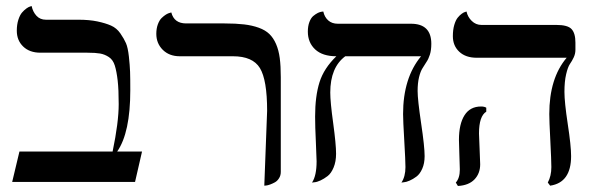

<svg xmlns="http://www.w3.org/2000/svg" viewBox="-20 -598 1953 631"><path d="M237.8 -533.2H130.9C118.2 -533.2 107.8 -537.5 99.9 -546.1C91.9 -554.8 86.6 -565.4 84 -578.1L79.1 -576.7C75.5 -575.7 71.4 -573.5 66.7 -570.1C61.9 -566.7 57.2 -562.3 52.5 -556.9C47.8 -551.5 43.7 -543.5 40.3 -533C36.9 -522.4 35.2 -510.4 35.2 -497.1C35.2 -475.9 42.2 -458.6 56.2 -445.1C70.1 -431.6 89 -424.8 112.8 -424.8H267.1C285 -424.8 299 -423.9 309.1 -422.1C319.2 -420.3 328.8 -416.4 337.9 -410.4C347 -404.4 353.5 -395 357.4 -382.3C361.3 -369.6 364.4 -353.4 366.7 -333.5C369 -313.6 370.1 -287.8 370.1 -255.9C370.1 -215.8 363.4 -163.9 350.1 -100.1H43.9L20 0H423.8L446.8 -100.1H365.2C393.9 -141.4 408.2 -208.7 408.2 -301.8C408.2 -328.1 408 -348.2 407.5 -362.1C407 -375.9 405.7 -392.6 403.6 -412.1C401.4 -431.6 398.3 -446.3 394 -456.1C389.8 -465.8 383.6 -476.6 375.5 -488.3C367.4 -500 357.2 -508.5 345 -513.9C332.8 -519.3 317.8 -523.8 300 -527.6C282.3 -531.3 261.6 -533.2 237.8 -533.2Z M848.6 12.2 854.5 11.7C858.1 11.4 862.5 10.3 867.9 8.3C873.3 6.3 878.6 3.9 883.8 1C889 -2 893.5 -6.4 897.2 -12.5C901 -18.5 902.8 -25.4 902.8 -33.2V-344.2C902.8 -368.7 901.7 -389.6 899.4 -407C897.1 -424.4 893.1 -439.9 887.2 -453.4C881.3 -466.9 874 -477.9 865.2 -486.3C856.4 -494.8 844.9 -501.6 830.6 -506.8C816.2 -512 800.1 -515.7 782.2 -517.8C764.3 -519.9 742.8 -521 717.8 -521H591.8C565.4 -521 549.2 -533 543 -557.1L538.1 -555.7C534.5 -555 530.4 -553.2 525.6 -550.3C520.9 -547.4 516.1 -543.5 511.2 -538.8C506.3 -534.1 502.2 -527.2 498.8 -518.1C495.4 -509 493.7 -498.5 493.7 -486.8C493.7 -466 500.7 -448.5 514.9 -434.3C529.1 -420.2 547.7 -413.1 570.8 -413.1H745.6C788.9 -413.1 818.4 -400.1 834.2 -374.3C850 -348.4 857.9 -301.6 857.9 -233.9Z M1352.5 -298.8C1352.5 -316.7 1354.1 -331.9 1357.2 -344.5C1360.3 -357 1364.1 -366.9 1368.7 -374L1381.3 -394C1385.9 -400.6 1389.7 -408.7 1392.8 -418.5C1395.9 -428.2 1397.5 -440.1 1397.5 -454.1C1397.5 -498 1375.2 -520 1330.6 -520H1090.3C1077.3 -520 1066.7 -523.7 1058.6 -531C1050.5 -538.3 1045.1 -548 1042.5 -560.1L1037.6 -559.6C1034 -559.2 1029.8 -557.9 1024.9 -555.7C1019.7 -553.1 1014.6 -549.6 1009.5 -545.4C1004.5 -541.2 1000.2 -534.6 996.8 -525.6C993.4 -516.7 991.7 -506.2 991.7 -494.1C991.7 -470.1 999.8 -450.5 1015.9 -435.5C1032 -420.6 1055.2 -413.1 1085.4 -413.1C1058.1 -386.7 1039.6 -358.2 1030 -327.6C1020.4 -297 1015.6 -259.4 1015.6 -214.8C1015.6 -193 1016.4 -165 1018.1 -130.6C1019.7 -96.3 1020.5 -75.4 1020.5 -67.9C1020.5 -36.3 1015.5 -13 1005.4 2L1013.2 1C1018.7 0.7 1025.4 -1.3 1033.2 -4.9C1041 -8.5 1048.8 -13.3 1056.6 -19.3C1064.5 -25.3 1071 -34.7 1076.4 -47.6C1081.8 -60.5 1084.5 -75.5 1084.5 -92.8C1084.5 -113.6 1081.3 -147.1 1075 -193.4C1068.6 -239.6 1065.4 -273.1 1065.4 -293.9C1065.4 -349 1081.9 -388.7 1114.7 -413.1H1363.8C1324.4 -365.6 1304.7 -302.2 1304.7 -223.1C1304.7 -209.1 1306 -180.1 1308.6 -136C1311.2 -91.9 1312.5 -62.8 1312.5 -48.8C1312.5 -28 1308.1 -11.1 1299.3 2L1307.1 1C1312.3 0.7 1318.7 -1.1 1326.2 -4.4C1333.7 -7.6 1341.1 -12 1348.6 -17.6C1356.1 -23.1 1362.5 -31.7 1367.7 -43.5C1372.9 -55.2 1375.5 -69 1375.5 -85C1375.5 -105.5 1371.7 -141.4 1364 -192.9C1356.4 -244.3 1352.5 -279.6 1352.5 -298.8Z M1554.2 -159.2C1554.2 -197.3 1562.2 -221.2 1578.1 -231V-244.1C1573.9 -246.7 1568.2 -248 1561 -248C1536.9 -248 1518.8 -238.4 1506.6 -219.2C1494.4 -200 1488.3 -173 1488.3 -138.2C1488.3 -131.7 1488.8 -115.3 1489.7 -89.1C1490.7 -62.9 1491.2 -46.9 1491.2 -41C1491.2 -22.1 1486.8 -7.8 1478 2L1484.9 13.2C1508.6 11.9 1526.8 4.7 1539.3 -8.3C1551.8 -21.3 1558.1 -37.9 1558.1 -58.1C1558.1 -64.3 1557.5 -81.1 1556.2 -108.4C1554.9 -135.7 1554.2 -152.7 1554.2 -159.2ZM1835 -295.9C1835 -318.7 1836.8 -338.1 1840.6 -354C1844.3 -370 1848.5 -381.2 1853 -387.7C1857.6 -394.2 1861.7 -401.4 1865.5 -409.4C1869.2 -417.4 1871.1 -425.6 1871.1 -434.1V-458C1871.1 -478.5 1866.9 -493.3 1858.4 -502.4C1849.9 -511.6 1833.2 -516.1 1808.1 -516.1H1562C1550 -516.1 1539.5 -520.4 1530.5 -529.1C1521.6 -537.7 1515.8 -548 1513.2 -560.1L1508.3 -558.6C1505.4 -557.9 1501.7 -556 1497.3 -552.7C1492.9 -549.5 1488.5 -545.2 1484.1 -539.8C1479.7 -534.4 1476 -526.4 1472.9 -515.9C1469.8 -505.3 1468.3 -493 1468.3 -479C1468.3 -458.2 1475.3 -441.2 1489.3 -428C1503.3 -414.8 1522.5 -408.2 1546.9 -408.2H1842.3C1804.2 -363.3 1785.2 -301.6 1785.2 -223.1C1785.2 -209.1 1786.3 -180.1 1788.6 -136C1790.9 -91.9 1792 -62.8 1792 -48.8C1792 -29.3 1788.1 -12.4 1780.3 2L1788.1 12.2C1834 5.4 1856.9 -27 1856.9 -85C1856.9 -107.1 1853.3 -142.3 1845.9 -190.4C1838.6 -238.6 1835 -273.8 1835 -295.9Z"/></svg>

Font: Linux Biolinum G
Style: Bold
Weight: 700
Designer: Philipp H. Poll
Foundry: Philipp H. Poll
Version: Version 1.1.0